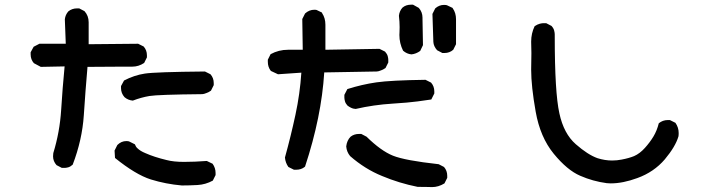

<svg xmlns="http://www.w3.org/2000/svg" viewBox="-20 -760 3040 811"><path d="M513.7 -164.1Q523.4 -164.1 526.4 -162.1L549.8 -150.4Q553.7 -139.6 560.5 -133.8Q572.3 -122.1 593.8 -113.3Q630.9 -96.7 683.6 -84Q712.9 -76.2 757.3 -76.2Q801.8 -76.2 853.5 -80.1L877.9 -68.4Q890.6 -50.8 890.6 -29.3Q890.6 -26.4 890.6 -20.5L878.9 2.9Q848.6 19.5 814.5 21.5Q780.3 23.4 749 23.4Q749 23.4 748 23.4Q680.7 17.6 617.2 -2Q552.7 -22.5 465.8 -92.8L463.9 -124L475.6 -147.5Q492.2 -164.1 513.7 -164.1ZM539.1 -478.5H502Q455.1 -478.5 349.6 -477.5Q340.8 -377 334 -272.9Q327.1 -168.9 287.1 -64.5Q277.3 -55.7 268.1 -53.2Q258.8 -50.8 252.9 -50.8Q247.1 -50.8 241.2 -50.8L218.8 -62.5Q204.1 -79.1 204.1 -99.6Q204.1 -107.4 205.1 -113.3Q232.4 -202.1 238.3 -295.4Q244.1 -388.7 252.9 -479.5L152.3 -477.5L123 -493.2Q109.4 -508.8 109.4 -530.3Q109.4 -533.2 109.4 -539.1L122.1 -562.5L146.5 -575.2H257.8L253.9 -677.7Q253.9 -677.7 253.9 -678.7Q255.9 -697.3 268.6 -711.9Q284.2 -724.6 305.7 -724.6Q308.6 -724.6 314.5 -724.6L336.9 -712.9Q354.5 -693.4 354.5 -666V-573.2L563.5 -575.2L586.9 -563.5Q600.6 -547.9 600.6 -526.4Q600.6 -523.4 600.6 -517.6L588.9 -494.1Q565.4 -478.5 539.1 -478.5ZM505.9 -349.6Q491.2 -366.2 491.2 -387.7Q491.2 -391.6 491.2 -396.5L503.9 -419.9Q546.9 -442.4 591.8 -449.2Q636.7 -456.1 845.7 -458L869.1 -446.3Q882.8 -430.7 882.8 -409.2Q882.8 -406.2 882.8 -400.4L871.1 -377Q859.4 -369.1 852.5 -367.2Q840.8 -362.3 834 -362.3Q646.5 -360.4 611.3 -354.5Q576.2 -348.6 541 -335Q520.5 -336.9 505.9 -349.6Z M1497.1 -194.3Q1500 -194.3 1505.9 -194.3L1528.3 -182.6Q1588.9 -123 1639.6 -102.5Q1690.4 -82 1833 -66.4L1855.5 -54.7Q1869.1 -39.1 1869.1 -17.6Q1869.1 -14.6 1869.1 -8.8L1857.4 14.6Q1832 30.3 1804.7 30.3Q1802.7 30.3 1788.1 29.8Q1773.4 29.3 1745.1 29.3H1744.1Q1666 13.7 1593.8 -16.6Q1521.5 -45.9 1459 -100.6Q1444.3 -118.2 1442.4 -141.6Q1445.3 -167 1460.9 -182.6Q1475.6 -194.3 1497.1 -194.3ZM1111.3 -499Q1111.3 -502 1111.3 -507.8L1123 -531.2Q1157.2 -549.8 1196.3 -549.8H1258.8L1256.8 -679.7L1268.6 -703.1Q1286.1 -718.8 1307.6 -718.8Q1315.4 -718.8 1317.4 -717.8L1339.8 -707L1340.8 -704.1Q1354.5 -683.6 1354.5 -655.3Q1354.5 -652.3 1354.5 -648.4V-549.8L1583 -553.7L1606.4 -542Q1615.2 -532.2 1617.7 -522.9Q1620.1 -513.7 1620.1 -507.8Q1620.1 -502 1620.1 -496.1L1608.4 -472.7Q1596.7 -464.8 1589.8 -462.9Q1578.1 -458 1571.3 -458L1349.6 -454.1Q1337.9 -266.6 1268.6 -56.6L1266.6 -54.7Q1252 -43 1230.5 -43Q1227.5 -43 1221.7 -43L1198.2 -54.7Q1185.5 -72.3 1183.6 -94.7Q1209 -186.5 1228 -275.4Q1247.1 -364.3 1252.9 -453.1L1154.3 -446.3L1125 -460L1123 -461.9Q1111.3 -477.5 1111.3 -499ZM1447.3 -314.5Q1439.5 -323.2 1437 -332.5Q1434.6 -341.8 1434.6 -347.7Q1434.6 -353.5 1434.6 -359.4L1447.3 -383.8Q1508.8 -403.3 1569.8 -412.1Q1630.9 -420.9 1777.3 -422.9L1800.8 -411.1Q1814.5 -395.5 1814.5 -374Q1814.5 -371.1 1814.5 -365.2L1801.8 -339.8Q1738.3 -330.1 1698.2 -326.7Q1658.2 -323.2 1638.7 -322.3Q1558.6 -317.4 1482.4 -299.8Q1469.7 -300.8 1462.9 -304.7Q1453.1 -309.6 1447.3 -314.5ZM1667 -612.3Q1667 -616.2 1667.5 -625Q1668 -633.8 1668 -645.5Q1668 -668.9 1665 -693.4Q1667 -712.9 1679.7 -727.5Q1694.3 -740.2 1715.8 -740.2Q1718.8 -740.2 1724.6 -740.2L1749 -726.6Q1764.6 -709 1764.6 -685.5Q1764.6 -682.6 1764.6 -679.7L1766.6 -569.3L1754.9 -544.9Q1737.3 -532.2 1717.8 -530.3Q1698.2 -532.2 1682.6 -545.9Q1667 -577.1 1667 -612.3ZM1855.5 -739.3Q1866.2 -739.3 1869.1 -737.3L1891.6 -726.6L1892.6 -724.6Q1906.2 -705.1 1906.2 -678.7Q1906.2 -674.8 1906.2 -671.9V-573.2L1894.5 -549.8Q1878.9 -536.1 1857.4 -536.1Q1854.5 -536.1 1848.6 -536.1L1826.2 -547.9Q1811.5 -564.5 1810.5 -583L1806.6 -701.2L1818.4 -724.6Q1835 -739.3 1855.5 -739.3Z M2224.6 -535.2 2223.6 -584Q2223.6 -619.1 2238.3 -649.4Q2250 -657.2 2259.8 -659.7Q2269.5 -662.1 2275.4 -662.1Q2281.2 -662.1 2287.1 -662.1L2309.6 -650.4Q2318.4 -640.6 2320.8 -630.9Q2323.2 -621.1 2323.2 -615.2Q2323.2 -609.4 2323.2 -606.4Q2323.2 -369.1 2342.8 -281.2Q2361.3 -195.3 2412.1 -150.9Q2462.9 -106.4 2503.9 -91.8Q2535.2 -82 2565.4 -82Q2585.9 -82 2605.5 -85.9Q2636.7 -91.8 2658.2 -100.6Q2682.6 -111.3 2704.1 -135.3Q2725.6 -159.2 2740.2 -183.6Q2754.9 -208 2762.7 -239.3Q2779.3 -252.9 2800.8 -252.9Q2803.7 -252.9 2809.6 -252.9L2833 -241.2Q2846.7 -221.7 2846.7 -198.2Q2846.7 -188.5 2845.7 -183.6Q2833 -140.6 2788.1 -86.9Q2742.2 -33.2 2671.9 -7.8Q2611.3 14.6 2559.6 14.6Q2548.8 14.6 2543 13.7Q2484.4 5.9 2430.7 -17.6Q2376 -41 2318.8 -110.8Q2261.7 -180.7 2242.7 -288.1Q2223.6 -395.5 2223.6 -465.8Z"/></svg>

Font: JasonHandwriting2
Style: SemiBold
Weight: 600
Version: Version 1.04.7